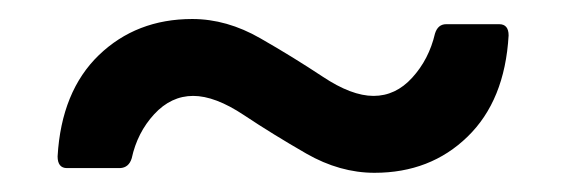

<svg xmlns="http://www.w3.org/2000/svg" viewBox="-20 -430 590 200"><path d="M40 -267.1C40 -259 43.3 -254.9 49.8 -254.9H105C111.2 -255.2 115.2 -258.6 117.2 -265.1C121.1 -283 128.9 -298.3 140.6 -311C152.3 -323.7 165.9 -330.1 181.2 -330.1C196.5 -330.1 214.1 -323.4 234.1 -310.1C254.2 -296.7 275.8 -283.4 299.1 -270C322.3 -256.7 346 -250 370.1 -250C408.9 -250 441.2 -262.5 467 -287.6C492.9 -312.7 507.2 -347.8 509.8 -393.1C509.8 -400.9 506.5 -404.8 500 -404.8H444.8C439 -404.8 435.1 -401.5 433.1 -395C428.9 -377.1 421 -361.8 409.4 -349.1C397.9 -336.4 384.4 -330.1 369.1 -330.1C353.8 -330.1 336.2 -336.8 316.2 -350.1C296.1 -363.4 274.5 -376.8 251.2 -390.1C227.9 -403.5 204.3 -410.2 180.2 -410.2C141.4 -410.2 109 -397.6 83 -372.6C57 -347.5 42.6 -312.3 40 -267.1Z"/></svg>

Font: Numans
Style: Regular
Weight: 400
Designer: Jovanny Lemonad
Foundry: Jovanny Lemonad
Version: Version 001.001